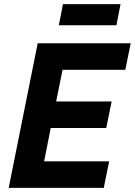

<svg xmlns="http://www.w3.org/2000/svg" viewBox="-20 -907 651 927"><path d="M481 0H22L162 -698H611L585 -570H282L251 -417H519L493 -289H225L193 -128H507ZM264 -785 284 -887H562L542 -785Z"/></svg>

Font: IBM Plex Sans Var
Style: Italic
Weight: 400
Italic angle: -11.31°
Designer: Mike Abbink, Paul van der Laan, Pieter van Rosmalen
Foundry: Bold Monday
Version: Version 1.001